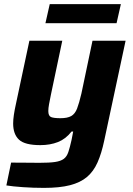

<svg xmlns="http://www.w3.org/2000/svg" viewBox="-20 -708 646 934"><path d="M194 206Q142 206 91.5 202.5Q41 199 11 194L34 83Q80 83 112.5 83.5Q145 84 172 84Q220 84 247.5 80Q275 76 290 65Q305 54 312.5 31.5Q320 9 328 -27Q330 -37 332 -47.5Q334 -58 336 -68H328Q300 -32 262 -17Q224 -2 176 -2Q101 -2 72.5 -28.5Q44 -55 44 -107Q44 -126 47.5 -149.5Q51 -173 57 -200L123 -510H283L228 -249Q222 -220 218.5 -200.5Q215 -181 215 -168Q215 -144 228.5 -138.5Q242 -133 274 -133Q308 -133 326.5 -143.5Q345 -154 355 -180Q365 -206 376 -253L430 -510H591L487 -24Q474 38 454.5 82Q435 126 403 153Q371 180 320.5 193Q270 206 194 206ZM201 -595 222 -688H568L547 -595Z"/></svg>

Font: Saira
Style: Bold Italic
Weight: 700
Italic angle: -12°
Designer: Hector Gatti with collaboration of the Omnibus-Type team
Foundry: Omnibus-Type
Version: Version 1.100; ttfautohint (v1.8.3)